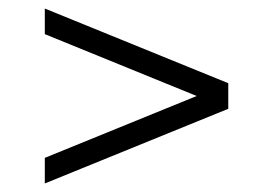

<svg xmlns="http://www.w3.org/2000/svg" viewBox="-20 -512 640 450"><path d="M85 -142 441 -287 85 -432V-492L515 -317V-257L85 -82Z"/></svg>

Font: Bentinck
Style: Regular
Weight: 400
Designer: Jörg Drees
Foundry: Jörg Drees
Version: Version 1.000; ttfautohint (v1.8.4.7-5d5b)